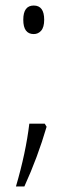

<svg xmlns="http://www.w3.org/2000/svg" viewBox="-20 -551 246 700"><path d="M149.9 -88.9Q117.2 22.9 68.8 128.9H38.1Q74.2 5.9 86.9 -100.1H143.1ZM64.9 -479Q64.9 -530.8 103 -530.8Q141.1 -530.8 141.1 -479Q141.1 -451.7 129.9 -439Q119.1 -426.8 103 -426.8Q64.9 -426.8 64.9 -479Z"/></svg>

Font: Germano
Style: Regular
Weight: 300
Width: 3
Foundry: Ascender Corporation
Version: Version 1.10; ttfautohint (v1.5)